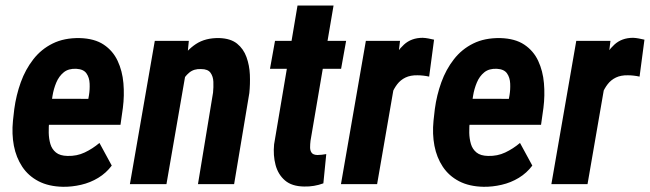

<svg xmlns="http://www.w3.org/2000/svg" viewBox="-20 -679 2396 708"><path d="M212.4 9.8Q159.7 8.8 122.1 -10.7Q84.5 -30.3 62 -64.2Q39.6 -98.1 31.2 -141.4Q22.9 -184.6 27.8 -233.9L32.7 -277.3Q39.6 -328.1 56.6 -375.5Q73.7 -422.9 102.8 -460.2Q131.8 -497.6 174.3 -518.6Q216.8 -539.6 273.9 -538.6Q328.6 -537.1 362.5 -514.4Q396.5 -491.7 413.8 -454.6Q431.2 -417.5 435.1 -372.3Q439 -327.1 433.1 -281.2L424.3 -218.8H80.1L97.2 -314.9L305.7 -314.5L308.1 -328.1Q311.5 -348.6 310.5 -370.8Q309.6 -393.1 298.8 -408.4Q288.1 -423.8 261.7 -425.3Q232.9 -426.8 215.1 -412.4Q197.3 -397.9 187.5 -374.5Q177.7 -351.1 173.6 -325.4Q169.4 -299.8 167 -277.3L161.6 -233.4Q159.2 -211.4 159.7 -189.2Q160.2 -167 165.8 -147.9Q171.4 -128.9 186.3 -116.7Q201.2 -104.5 229 -104Q263.2 -103 292.2 -116.7Q321.3 -130.4 346.7 -151.9L392.1 -68.4Q371.6 -41 342.3 -23.2Q313 -5.4 279.1 2.4Q245.1 10.3 212.4 9.8Z M664.6 -408.2 593.8 0H459L550.8 -528.3H676.3ZM623 -282.2 592.3 -280.3Q595.7 -322.3 607.9 -367.9Q620.1 -413.6 643.3 -453.1Q666.5 -492.7 702.1 -516.4Q737.8 -540 789.6 -538.6Q830.6 -537.1 854.2 -518.1Q877.9 -499 888.9 -468.5Q899.9 -438 901.4 -403.6Q902.8 -369.1 899.4 -335.9L843.3 0H710L765.6 -337.4Q767.6 -357.4 766.8 -377.2Q766.1 -397 756.3 -410.6Q746.6 -424.3 721.7 -424.3Q695.3 -425.8 677.7 -411.1Q660.2 -396.5 649.2 -373.8Q638.2 -351.1 632.1 -326.7Q626 -302.2 623 -282.2Z M1256.3 -528.3 1237.8 -425.3H975.6L994.1 -528.3ZM1077.1 -658.7H1210L1125 -159.7Q1123.5 -147 1123.5 -135.3Q1123.5 -123.5 1129.2 -115.7Q1134.8 -107.9 1150.4 -107.4Q1158.7 -107.4 1166.7 -108.4Q1174.8 -109.4 1183.1 -110.8L1172.4 -2.9Q1155.3 3.4 1137.7 6.3Q1120.1 9.3 1101.6 8.8Q1056.2 8.3 1030.8 -13.7Q1005.4 -35.6 996.1 -70.8Q986.8 -106 990.7 -146.5Z M1440.4 -403.3 1370.6 0H1237.3L1329.1 -528.3H1455.1ZM1580.6 -532.7 1562.5 -396.5Q1551.8 -398.9 1540.8 -400.1Q1529.8 -401.4 1519.5 -401.4Q1493.7 -401.9 1475.3 -393.1Q1457 -384.3 1444.8 -368.4Q1432.6 -352.5 1424.6 -332.5Q1416.5 -312.5 1412.1 -291L1388.7 -300.8Q1392.6 -331.5 1401.1 -372.6Q1409.7 -413.6 1426 -451.7Q1442.4 -489.7 1469.7 -514.6Q1497.1 -539.6 1538.6 -539.6Q1549.8 -539.1 1559.8 -537.1Q1569.8 -535.2 1580.6 -532.7Z M1763.2 9.8Q1710.4 8.8 1672.9 -10.7Q1635.3 -30.3 1612.8 -64.2Q1590.3 -98.1 1582 -141.4Q1573.7 -184.6 1578.6 -233.9L1583.5 -277.3Q1590.3 -328.1 1607.4 -375.5Q1624.5 -422.9 1653.6 -460.2Q1682.6 -497.6 1725.1 -518.6Q1767.6 -539.6 1824.7 -538.6Q1879.4 -537.1 1913.3 -514.4Q1947.3 -491.7 1964.6 -454.6Q1981.9 -417.5 1985.8 -372.3Q1989.7 -327.1 1983.9 -281.2L1975.1 -218.8H1630.9L1647.9 -314.9L1856.4 -314.5L1858.9 -328.1Q1862.3 -348.6 1861.3 -370.8Q1860.4 -393.1 1849.6 -408.4Q1838.9 -423.8 1812.5 -425.3Q1783.7 -426.8 1765.9 -412.4Q1748 -397.9 1738.3 -374.5Q1728.5 -351.1 1724.4 -325.4Q1720.2 -299.8 1717.8 -277.3L1712.4 -233.4Q1710 -211.4 1710.4 -189.2Q1710.9 -167 1716.6 -147.9Q1722.2 -128.9 1737.1 -116.7Q1752 -104.5 1779.8 -104Q1814 -103 1843 -116.7Q1872.1 -130.4 1897.5 -151.9L1942.9 -68.4Q1922.4 -41 1893.1 -23.2Q1863.8 -5.4 1829.8 2.4Q1795.9 10.3 1763.2 9.8Z M2216.3 -403.3 2146.5 0H2013.2L2105 -528.3H2231ZM2356.4 -532.7 2338.4 -396.5Q2327.6 -398.9 2316.7 -400.1Q2305.7 -401.4 2295.4 -401.4Q2269.5 -401.9 2251.2 -393.1Q2232.9 -384.3 2220.7 -368.4Q2208.5 -352.5 2200.4 -332.5Q2192.4 -312.5 2188 -291L2164.6 -300.8Q2168.5 -331.5 2177 -372.6Q2185.5 -413.6 2201.9 -451.7Q2218.3 -489.7 2245.6 -514.6Q2272.9 -539.6 2314.5 -539.6Q2325.7 -539.1 2335.7 -537.1Q2345.7 -535.2 2356.4 -532.7Z"/></svg>

Font: Roboto Condensed
Style: Bold Italic
Weight: 700
Italic angle: -12°
Designer: Christian Robertson
Foundry: Google
Version: Version 3.0